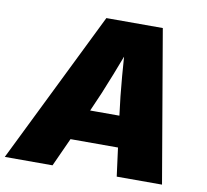

<svg xmlns="http://www.w3.org/2000/svg" viewBox="-106 -816 976 905"><g transform="rotate(10 382.0 -364.0)"><path d="M-26.4 0 331.5 -727.5H601.6L726.1 0H509.3L472.2 -282.2Q460 -374 452.1 -471.4Q444.3 -568.8 438.5 -666H484.9Q447.8 -568.8 409.9 -471.4Q372.1 -374 330.6 -282.2L202.1 0ZM172.4 -136.2 196.8 -285.2H597.2L572.8 -136.2Z"/></g></svg>

Font: Inter 17pt Black
Style: Italic
Weight: 900
Italic angle: -9.3988°
Version: Version 4.001;git-66647c0bb